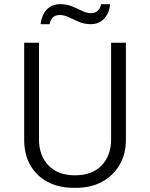

<svg xmlns="http://www.w3.org/2000/svg" viewBox="-20 -891 720 921"><path d="M334 10Q262 10 208.5 -18.5Q155 -47 125.5 -98.5Q96 -150 96 -220V-686H167V-222Q167 -145 212.5 -97.5Q258 -50 339 -50Q423 -50 468 -98Q513 -146 513 -222V-686H584V-220Q584 -152 553.5 -100Q523 -48 469.5 -19Q416 10 344 10ZM175 -775Q177 -798 187 -820Q197 -842 217.5 -856.5Q238 -871 269 -871Q300 -871 325.5 -860.5Q351 -850 373.5 -839Q396 -828 416 -828Q437 -828 449 -839.5Q461 -851 465 -871H508Q507 -849 496.5 -826.5Q486 -804 466 -789.5Q446 -775 415 -775Q385 -775 359 -786Q333 -797 310.5 -808Q288 -819 267 -819Q245 -819 233.5 -807.5Q222 -796 218 -775Z"/></svg>

Font: Chivo Medium ExtraLight
Style: Regular
Weight: 250
Version: Version 2.002